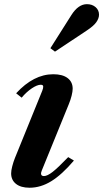

<svg xmlns="http://www.w3.org/2000/svg" viewBox="-20 -891 496 922"><path d="M122 10.5Q80 10.5 56.8 -8Q33.5 -26.5 33.5 -58.5Q33.5 -72 38.8 -92.5Q44 -113 52 -133L183 -455.5Q188 -468 187.5 -476Q187 -484 175.5 -484Q158.5 -484 132.8 -466.8Q107 -449.5 84 -422L57.5 -443Q141.5 -534.5 236 -534.5Q280.5 -534.5 304.8 -516Q329 -497.5 329 -465Q329 -452 324 -431.8Q319 -411.5 310.5 -391L181 -73Q178.5 -66.5 177.8 -63.5Q177 -60.5 177 -58Q177 -45.5 191 -45.5Q207 -45.5 232.8 -65.5Q258.5 -85.5 307.5 -136.5L335 -120Q277.5 -52.5 226.5 -21Q175.5 10.5 122 10.5ZM244 -643 222 -659.5 323 -819Q356 -871 397.5 -871Q422.5 -871 439 -856.8Q455.5 -842.5 455.5 -820.5Q455.5 -803 442.5 -784.5Q429.5 -766 396 -744Z"/></svg>

Font: Libre Caslon Text Bold
Style: Italic
Weight: 700
Italic angle: -22.583°
Designer: Pablo Impallari, Rodrigo Fuenzalida, Katja Schimmel
Foundry: Pablo Impallari, Rodrigo Fuenzalida
Version: Version 2.000